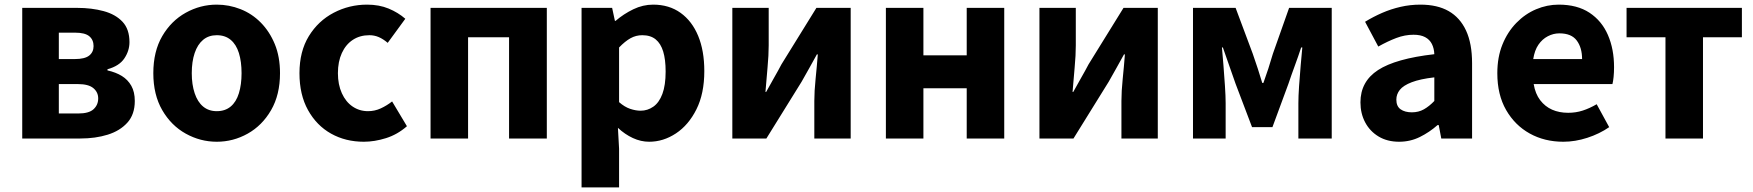

<svg xmlns="http://www.w3.org/2000/svg" viewBox="-20 -598 7571 829"><path d="M76 0V-564H313Q376 -564 427.5 -550Q479 -536 509 -504Q539 -472 539 -416Q539 -379 517 -346Q495 -313 444 -299V-294Q480 -286 506 -270Q532 -254 547 -227.5Q562 -201 562 -162Q562 -104 530 -68.5Q498 -33 445 -16.5Q392 0 327 0ZM234 -343H303Q346 -343 365 -358Q384 -373 384 -399Q384 -426 365.5 -441.5Q347 -457 304 -457H234ZM234 -108H318Q364 -108 384 -126.5Q404 -145 404 -173Q404 -200 383 -217.5Q362 -235 316 -235H234Z M916 14Q845 14 782 -21Q719 -56 680.5 -122.5Q642 -189 642 -282Q642 -376 680.5 -442Q719 -508 782 -543Q845 -578 916 -578Q969 -578 1018.5 -558.5Q1068 -539 1106 -500.5Q1144 -462 1166.5 -407.5Q1189 -353 1189 -282Q1189 -189 1150.5 -122.5Q1112 -56 1049.5 -21Q987 14 916 14ZM916 -118Q952 -118 976 -138Q1000 -158 1011.5 -195.5Q1023 -233 1023 -282Q1023 -332 1011.5 -369Q1000 -406 976 -426Q952 -446 916 -446Q881 -446 857 -426Q833 -406 820.5 -369Q808 -332 808 -282Q808 -233 820.5 -195.5Q833 -158 857 -138Q881 -118 916 -118Z M1551 14Q1472 14 1409.5 -21Q1347 -56 1310 -122.5Q1273 -189 1273 -282Q1273 -376 1313.5 -442Q1354 -508 1421 -543Q1488 -578 1565 -578Q1617 -578 1658 -561Q1699 -544 1730 -517L1654 -413Q1634 -430 1615 -438Q1596 -446 1575 -446Q1534 -446 1503.5 -426Q1473 -406 1456 -369Q1439 -332 1439 -282Q1439 -233 1456 -195.5Q1473 -158 1502.5 -138Q1532 -118 1569 -118Q1598 -118 1624 -130Q1650 -142 1673 -160L1737 -53Q1696 -17 1646.5 -1.5Q1597 14 1551 14Z M1839 0V-564H2341V0H2178V-437H2001V0Z M2491 211V-564H2623L2635 -508H2638Q2673 -538 2714.5 -558Q2756 -578 2800 -578Q2869 -578 2918.5 -542.5Q2968 -507 2994.5 -443Q3021 -379 3021 -291Q3021 -194 2987 -126Q2953 -58 2898.5 -22Q2844 14 2783 14Q2747 14 2712.5 -2Q2678 -18 2648 -46L2653 44V211ZM2746 -120Q2776 -120 2801 -137.5Q2826 -155 2840 -192.5Q2854 -230 2854 -289Q2854 -341 2843.5 -375.5Q2833 -410 2811 -428Q2789 -446 2753 -446Q2726 -446 2702.5 -433Q2679 -420 2653 -393V-157Q2677 -136 2701 -128Q2725 -120 2746 -120Z M3142 0V-564H3299V-402Q3299 -360 3294 -306.5Q3289 -253 3285 -201H3288Q3302 -227 3321.5 -261Q3341 -295 3354 -320L3505 -564H3653V0H3496V-162Q3496 -204 3501.5 -257.5Q3507 -311 3511 -363H3507Q3493 -338 3474 -303.5Q3455 -269 3441 -245L3289 0Z M3805 0V-564H3967V-359H4154V-564H4316V0H4154V-217H3967V0Z M4468 0V-564H4625V-402Q4625 -360 4620 -306.5Q4615 -253 4611 -201H4614Q4628 -227 4647.5 -261Q4667 -295 4680 -320L4831 -564H4979V0H4822V-162Q4822 -204 4827.5 -257.5Q4833 -311 4837 -363H4833Q4819 -338 4800 -303.5Q4781 -269 4767 -245L4615 0Z M5131 0V-564H5315L5389 -366Q5401 -332 5411 -301Q5421 -270 5430 -240H5435Q5446 -270 5456 -301Q5466 -332 5476 -366L5546 -564H5730V0H5586V-152Q5586 -182 5589 -226.5Q5592 -271 5596 -316Q5600 -361 5603 -393H5598Q5586 -356 5570.5 -314Q5555 -272 5543 -236L5474 -49H5386L5315 -236Q5303 -272 5287.5 -314.5Q5272 -357 5260 -393H5256Q5259 -361 5262.5 -316Q5266 -271 5269 -226.5Q5272 -182 5272 -152V0Z M6021 14Q5970 14 5932.5 -8.5Q5895 -31 5874.5 -69.5Q5854 -108 5854 -156Q5854 -246 5930 -295.5Q6006 -345 6173 -364Q6172 -389 6162.5 -408Q6153 -427 6133.5 -437.5Q6114 -448 6083 -448Q6046 -448 6009 -434Q5972 -420 5931 -397L5874 -504Q5910 -526 5948 -542.5Q5986 -559 6027.5 -568.5Q6069 -578 6113 -578Q6186 -578 6235 -550Q6284 -522 6310 -466Q6336 -410 6336 -325V0H6203L6192 -58H6187Q6152 -27 6110.5 -6.5Q6069 14 6021 14ZM6076 -113Q6105 -113 6128 -126Q6151 -139 6173 -162V-264Q6112 -257 6075.5 -243Q6039 -229 6024 -210Q6009 -191 6009 -168Q6009 -139 6027.5 -126Q6046 -113 6076 -113Z M6730 14Q6649 14 6585 -21.5Q6521 -57 6483 -123Q6445 -189 6445 -282Q6445 -351 6467 -405.5Q6489 -460 6527 -499Q6565 -538 6612.5 -558Q6660 -578 6710 -578Q6790 -578 6843 -543Q6896 -508 6922.5 -447Q6949 -386 6949 -308Q6949 -285 6947 -265.5Q6945 -246 6942 -235H6602Q6609 -193 6630 -165.5Q6651 -138 6681.5 -124.5Q6712 -111 6751 -111Q6784 -111 6813.5 -120.5Q6843 -130 6874 -148L6928 -49Q6886 -20 6833.5 -3Q6781 14 6730 14ZM6600 -343H6811Q6811 -392 6788 -423Q6765 -454 6713 -454Q6687 -454 6663 -441.5Q6639 -429 6622.5 -405Q6606 -381 6600 -343Z M7171 0V-437H7003V-564H7501V-437H7333V0Z"/></svg>

Font: Noto Sans SC ExtraBold
Style: Regular
Weight: 800
Designer: Ryoko NISHIZUKA 西塚涼子 (kana, bopomofo & ideographs); Paul D. Hunt (Latin, Greek & Cyrillic); Sandoll Communications 산돌커뮤니
Foundry: Adobe
Version: Version 2.004-H2;hotconv 1.0.118;makeotfexe 2.5.65603